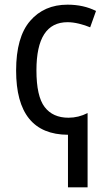

<svg xmlns="http://www.w3.org/2000/svg" viewBox="-20 -567 461 822"><path d="M49 -265Q49 9 271 10V235H355V-83Q316 -63 273 -63Q206 -63 171 -109Q136 -155 136 -266Q136 -472 269 -472Q292 -472 318.5 -465.5Q345 -459 366 -450L391 -520Q338 -547 269 -547Q169 -547 109 -477.5Q49 -408 49 -265Z"/></svg>

Font: Noto Sans UI SemiCondensed
Style: Regular
Weight: 400
Width: 4
Designer: Monotype Design Team
Foundry: Monotype Imaging Inc.
Version: 1.001